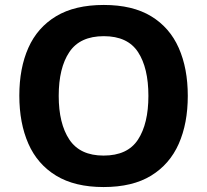

<svg xmlns="http://www.w3.org/2000/svg" viewBox="-20 -745 836 775"><path d="M738 -358Q738 -247 701.5 -164.5Q665 -82 590 -36Q515 10 398 10Q282 10 206.5 -36Q131 -82 94.5 -165Q58 -248 58 -359Q58 -470 94.5 -552Q131 -634 206.5 -679.5Q282 -725 399 -725Q515 -725 590 -679.5Q665 -634 701.5 -551.5Q738 -469 738 -358ZM217 -358Q217 -246 260 -181.5Q303 -117 398 -117Q495 -117 537 -181.5Q579 -246 579 -358Q579 -471 537 -535Q495 -599 399 -599Q303 -599 260 -535Q217 -471 217 -358Z"/></svg>

Font: Noto Sans Sundanese
Style: Bold
Weight: 700
Version: Version 2.003